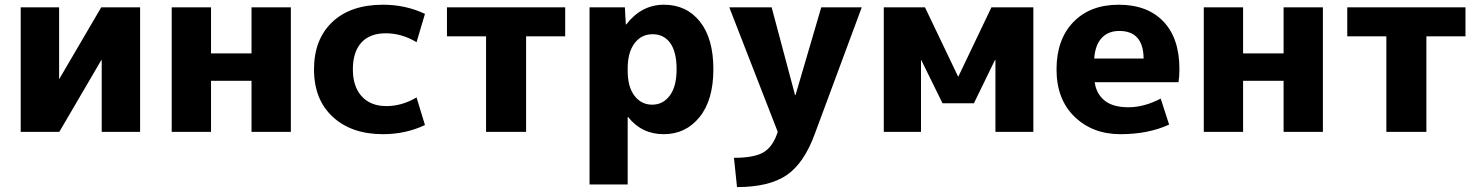

<svg xmlns="http://www.w3.org/2000/svg" viewBox="-20 -550 6169 801"><path d="M66.4 0V-519.5H226.6V-220.7H227.5L402.3 -519.5H564.5V0H404.3V-298.8H402.3L227.5 0Z M696.3 0V-519.5H860.4V-327.1H1029.3V-519.5H1193.4V0H1029.3V-212.9H860.4V0Z M1578.1 -530.3Q1671.9 -530.3 1752.9 -492.2L1717.8 -374Q1656.2 -411.1 1589.4 -411.1Q1522.5 -411.1 1487.3 -372.1Q1452.1 -333 1452.1 -260.7Q1452.1 -188.5 1489.3 -147.9Q1526.4 -107.4 1591.8 -107.4Q1657.2 -107.4 1717.8 -143.6L1752.9 -28.3Q1671.9 9.8 1578.1 9.8Q1446.3 9.8 1368.2 -62.5Q1290 -134.8 1290 -260.3Q1290 -385.7 1366.2 -458Q1442.4 -530.3 1578.1 -530.3Z M1844.7 -398.4V-519.5H2337.9V-398.4H2174.8V0H2007.8V-398.4Z M2439.5 219.7V-519.5H2586.9L2590.8 -448.2H2592.8Q2656.2 -530.3 2750 -530.3Q2843.8 -530.3 2899.9 -460Q2956.1 -389.6 2956.1 -261.2Q2956.1 -132.8 2898.4 -61.5Q2840.8 9.8 2749 9.8Q2657.2 9.8 2600.6 -61.5H2598.6V219.7ZM2598.6 -254.9Q2598.6 -187.5 2627 -150.4Q2655.3 -113.3 2700.7 -113.3Q2746.1 -113.3 2774.4 -151.4Q2802.7 -189.5 2802.7 -261.2Q2802.7 -333 2776.4 -370.1Q2750 -407.2 2702.6 -407.2Q2655.3 -407.2 2627 -369.1Q2598.6 -331.1 2598.6 -264.6Z M3022.5 -519.5H3199.2L3296.9 -153.3H3298.8L3406.2 -519.5H3575.2L3379.9 6.8Q3335 130.9 3261.7 180.7Q3188.5 230.5 3054.7 230.5L3042 108.4Q3127 108.4 3166 85Q3205.1 61.5 3224.6 0Z M3667 0V-519.5H3838.9L3976.6 -231.4H3978.5L4116.2 -519.5H4291V0H4132.8V-299.8H4130.9L4043 -119.1H3912.1L3823.2 -299.8H3822.3V0Z M4900.4 -261.7Q4900.4 -230.5 4896.5 -207H4546.9Q4553.7 -158.2 4588.4 -130.4Q4623 -102.5 4688 -102.5Q4752.9 -102.5 4822.3 -138.7L4857.4 -30.3Q4770.5 9.8 4654.3 9.8Q4538.1 9.8 4462.9 -63Q4387.7 -135.7 4387.7 -260.3Q4387.7 -384.8 4457.5 -457.5Q4527.3 -530.3 4647 -530.3Q4766.6 -530.3 4833.5 -460.4Q4900.4 -390.6 4900.4 -261.7ZM4544.9 -305.7H4751Q4750 -420.9 4649.4 -420.9Q4603.5 -420.9 4576.2 -391.6Q4548.8 -362.3 4544.9 -305.7Z M5002 0V-519.5H5166V-327.1H5335V-519.5H5499V0H5335V-212.9H5166V0Z M5600.6 -398.4V-519.5H6093.8V-398.4H5930.7V0H5763.7V-398.4Z"/></svg>

Font: GenEi M Gothic v2 Heavy
Style: Regular
Weight: 800
Version: Version 2.0